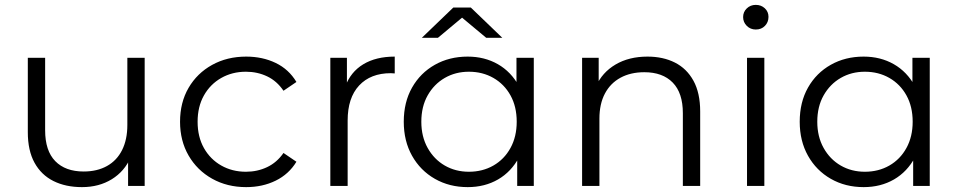

<svg xmlns="http://www.w3.org/2000/svg" viewBox="-20 -762 3930 787"><path d="M316 5Q249 5 199 -20Q149 -45 121.5 -95Q94 -145 94 -220V-525H165V-228Q165 -144 206.5 -101.5Q248 -59 323 -59Q378 -59 418.5 -81.5Q459 -104 480.5 -147Q502 -190 502 -250V-525H573V0H505V-144L516 -118Q491 -60 438.5 -27.5Q386 5 316 5Z M989 5Q911 5 849.5 -29.5Q788 -64 753 -124.5Q718 -185 718 -263Q718 -342 753 -402Q788 -462 849.5 -496Q911 -530 989 -530Q1056 -530 1110 -504Q1164 -478 1195 -426L1142 -390Q1115 -430 1075 -449Q1035 -468 988 -468Q932 -468 887 -442.5Q842 -417 816 -371Q790 -325 790 -263Q790 -201 816 -155Q842 -109 887 -83.5Q932 -58 988 -58Q1035 -58 1075 -77Q1115 -96 1142 -135L1195 -99Q1164 -48 1110 -21.5Q1056 5 989 5Z M1334 0V-525H1402V-382L1395 -407Q1417 -467 1469 -498.5Q1521 -530 1598 -530V-461Q1594 -461 1590 -461.5Q1586 -462 1582 -462Q1499 -462 1452 -411.5Q1405 -361 1405 -268V0Z M1897 5Q1822 5 1762.5 -29Q1703 -63 1669 -123.5Q1635 -184 1635 -263Q1635 -343 1669 -403Q1703 -463 1762.5 -496.5Q1822 -530 1897 -530Q1966 -530 2020.5 -499Q2075 -468 2107.5 -408.5Q2140 -349 2140 -263Q2140 -178 2108 -118Q2076 -58 2021.5 -26.5Q1967 5 1897 5ZM1902 -58Q1958 -58 2002.5 -83.5Q2047 -109 2072.5 -155.5Q2098 -202 2098 -263Q2098 -325 2072.5 -371Q2047 -417 2002.5 -442.5Q1958 -468 1902 -468Q1847 -468 1803 -442.5Q1759 -417 1733 -371Q1707 -325 1707 -263Q1707 -202 1733 -155.5Q1759 -109 1803 -83.5Q1847 -58 1902 -58ZM2100 0V-158L2107 -264L2097 -370V-525H2168V0ZM1709 -607 1838 -731H1910L2039 -607H1973L1846 -713H1902L1775 -607Z M2634 -530Q2698 -530 2746.5 -505.5Q2795 -481 2822.5 -431Q2850 -381 2850 -305V0H2779V-298Q2779 -381 2737.5 -423.5Q2696 -466 2621 -466Q2565 -466 2523.5 -443.5Q2482 -421 2459.5 -378.5Q2437 -336 2437 -276V0H2366V-525H2434V-381L2423 -408Q2448 -465 2503 -497.5Q2558 -530 2634 -530Z M3042 0V-525H3113V0ZM3078 -641Q3056 -641 3041 -656Q3026 -671 3026 -692Q3026 -713 3041 -727.5Q3056 -742 3078 -742Q3100 -742 3115 -728Q3130 -714 3130 -693Q3130 -671 3115.5 -656Q3101 -641 3078 -641Z M3520 5Q3445 5 3385.5 -29Q3326 -63 3292 -123.5Q3258 -184 3258 -263Q3258 -343 3292 -403Q3326 -463 3385.5 -496.5Q3445 -530 3520 -530Q3589 -530 3643.5 -499Q3698 -468 3730.5 -408.5Q3763 -349 3763 -263Q3763 -178 3731 -118Q3699 -58 3644.5 -26.5Q3590 5 3520 5ZM3525 -58Q3581 -58 3625.5 -83.5Q3670 -109 3695.5 -155.5Q3721 -202 3721 -263Q3721 -325 3695.5 -371Q3670 -417 3625.5 -442.5Q3581 -468 3525 -468Q3470 -468 3426 -442.5Q3382 -417 3356 -371Q3330 -325 3330 -263Q3330 -202 3356 -155.5Q3382 -109 3426 -83.5Q3470 -58 3525 -58ZM3723 0V-158L3730 -264L3720 -370V-525H3791V0Z"/></svg>

Font: MOST Montserrat
Style: Regular
Weight: 400
Designer: Julieta Ulanovsky
Foundry: Julieta Ulanovsky
Version: Version 8.000;March 11, 2024;FontCreator 15.0.0.2926 64-bit